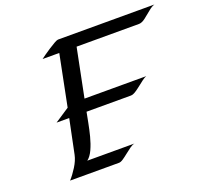

<svg xmlns="http://www.w3.org/2000/svg" viewBox="-131 -931 1165 1088"><g transform="rotate(-20 452.0 -387.0)"><path d="M903.8 -774.4Q886.7 -769.5 865.5 -751.5Q844.2 -733.4 822.8 -717Q801.3 -700.7 784.2 -700.7H407.7L349.1 -408.7H721.2Q709.5 -404.8 695.6 -394Q681.6 -383.3 671.9 -375.5Q664.1 -369.6 651.6 -359.9Q639.2 -350.1 626 -342.5Q612.8 -335 603 -335H334.5Q329.6 -310.5 322.5 -272.9Q315.4 -235.4 305.2 -195.3Q294.9 -155.3 279.8 -122.1Q264.6 -88.9 243.7 -72.8H527.8Q515.1 -70.3 499.3 -59.1Q483.4 -47.9 466.6 -34.2Q449.7 -20.5 434.6 -10.3Q419.4 0 408.7 0H113.3Q135.7 -24.4 158.2 -60.3Q180.7 -96.2 187.5 -128.9L230 -335H153.8L241.7 -393.1L303.2 -700.7H202.6Q209 -706.1 225.8 -717.8Q242.7 -729.5 262.7 -742.7Q282.7 -755.9 299.3 -765.1Q315.9 -774.4 322.3 -774.4Z"/></g></svg>

Font: Lugrasimo
Style: Regular
Weight: 400
Designer: The DocRepair Project, Astigmatic (AOETI)
Foundry: Google
Version: Version 1.001